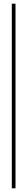

<svg xmlns="http://www.w3.org/2000/svg" viewBox="-20 -810 148 1040"><path d="M64 -790V210H44V-790Z"/></svg>

Font: Georama ExtraCondensed Thin
Style: Regular
Weight: 100
Width: 2
Designer: Jean-Baptiste Levee
Foundry: Production Type
Version: Version 1.001